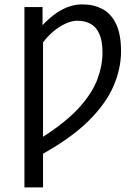

<svg xmlns="http://www.w3.org/2000/svg" viewBox="-20 -688 606 862"><path d="M89.7 153.2V-656.3H171V-575.2Q194.7 -600.5 222.8 -621.8Q250.8 -643.1 282.7 -655.7Q314.6 -668.3 349.4 -668.3Q400.6 -668.3 440 -647.3Q479.3 -626.4 501.4 -579.9Q523.4 -533.4 523.4 -457.7Q523.4 -381 490.3 -303.1Q457.2 -225.2 380.6 -148.2Q304 -71.2 173.2 2V153.2ZM173.2 -74Q276.8 -140.3 335.1 -204.6Q393.3 -268.8 416.7 -330.8Q440.1 -392.8 440.1 -451.6Q440.1 -505.5 425.5 -536.9Q411 -568.3 385.6 -581.6Q360.2 -594.9 327.6 -594.9Q302.4 -594.9 274 -581.8Q245.6 -568.8 219.3 -546.7Q193 -524.7 173.2 -497.4Z"/></svg>

Font: Source Sans 3
Style: Regular
Weight: 200
Designer: Paul D. Hunt
Foundry: Adobe
Version: Version 3.046;hotconv 1.0.118;makeotfexe 2.5.65603